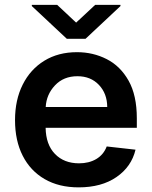

<svg xmlns="http://www.w3.org/2000/svg" viewBox="-20 -770 633 800"><path d="M307.5 10.7Q225.5 10.7 166 -23.8Q106.5 -58.2 74.6 -121.1Q42.6 -183.9 42.6 -269.5Q42.6 -353.7 74.6 -417.4Q106.5 -481.2 164.6 -516.9Q222.7 -552.6 300.8 -552.6Q367.9 -552.6 424.7 -523.6Q481.5 -494.7 515.8 -433.8Q550.1 -372.9 550.1 -277V-237.6H170.1Q171.2 -167.6 209 -128.6Q246.8 -89.5 309.3 -89.5Q350.9 -89.5 381.2 -107.4Q411.6 -125.4 424.7 -159.8L544.7 -146.3Q527.7 -75.3 465.4 -32.3Q403.1 10.7 307.5 10.7ZM170.5 -324.2H426.8Q426.5 -380 392.2 -416.2Q358 -452.4 302.6 -452.4Q245 -452.4 209.2 -414.4Q173.3 -376.4 170.5 -324.2ZM218.4 -749.6 297.2 -675.8 376.4 -749.6H481.9V-744.7L336.3 -608.3H258.5L112.6 -744.7V-749.6Z"/></svg>

Font: Inter UI Semi Bold
Style: Regular
Weight: 600
Designer: Rasmus Andersson
Foundry: rsms
Version: 3.2;8d6f07862